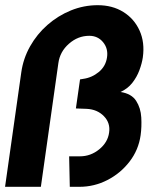

<svg xmlns="http://www.w3.org/2000/svg" viewBox="-30 -720 634 740"><path d="M-10.5 0 52 -441Q59.5 -494.5 86 -541.5Q112.5 -588.5 153 -624Q193.5 -659.5 243.2 -679.8Q293 -700 346.5 -700Q403.5 -700 445.5 -673.8Q487.5 -647.5 508 -602Q528.5 -556.5 520.5 -499Q517 -475.5 507.2 -449.2Q497.5 -423 479.8 -400.5Q462 -378 434.5 -365.5Q477 -359 494.8 -331.2Q512.5 -303.5 514.5 -267.2Q516.5 -231 512 -199Q504 -142 469.2 -97Q434.5 -52 383.8 -26Q333 0 276 0H239L236.5 -117.5H278Q319.5 -117.5 352.5 -144.5Q385.5 -171.5 390.5 -209Q396 -246 370.5 -272.2Q345 -298.5 304 -300.5L262.5 -302L278.5 -414L290.5 -416Q324 -420.5 350.8 -442.5Q377.5 -464.5 382.5 -499Q387.5 -533 367.2 -557.5Q347 -582 314 -582Q270.5 -582 235.8 -551.5Q201 -521 195 -477L127.5 0Z"/></svg>

Font: Urbanist ExtraBold
Style: Italic
Weight: 800
Italic angle: -8°
Designer: Corey Hu
Foundry: Corey Hu
Version: Version 1.321; ttfautohint (v1.8.4.7-5d5b)